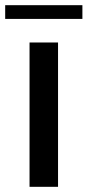

<svg xmlns="http://www.w3.org/2000/svg" viewBox="-48 -721 338 741"><path d="M176 0H66V-557H176ZM270 -648H-28V-701H270Z"/></svg>

Font: Open Sauce One Medium
Style: Regular
Weight: 500
Designer: Alfredo Marco Pradil
Foundry: Creative Sauce Fz LLC
Version: Version 1.477